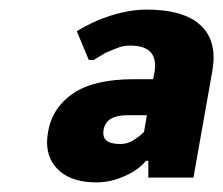

<svg xmlns="http://www.w3.org/2000/svg" viewBox="-20 -730 465 400"><path d="M78 -434Q78 -441 80 -455Q89 -506 132.5 -535.5Q176 -565 259 -565H299L302 -580Q303 -585 303 -594Q303 -635 251 -635Q238 -635 227 -631Q216 -627 200 -620L175 -605H165L140 -665Q156 -675 182 -687Q238 -710 285 -710Q355 -710 390 -684Q425 -658 425 -610Q425 -597 422 -580L383 -360H289V-395H284Q275 -383 257 -372Q219 -350 181 -350Q132 -350 105 -373Q78 -396 78 -434ZM264 -442Q272 -447 280 -455L286 -490H246Q201 -490 196 -460Q190 -430 230 -430Q249 -430 264 -442Z"/></svg>

Font: Scada
Style: Bold Italic
Weight: 700
Italic angle: -10°
Version: Version 4.000